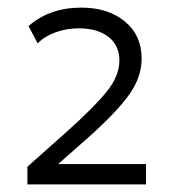

<svg xmlns="http://www.w3.org/2000/svg" viewBox="-20 -846 454 505"><path d="M52 -361V-407.5L154.5 -498.5Q227 -563.5 260.5 -604.8Q294 -646 294 -687Q294 -726.5 265.2 -749Q236.5 -771.5 186.5 -771.5Q155.5 -771.5 126.8 -761.2Q98 -751 79 -732L55 -777.5Q111 -826 194 -826Q264.5 -826 308.5 -789.5Q352.5 -753 352.5 -692Q352.5 -643.5 320.2 -597.8Q288 -552 214 -486L133 -414.5H364V-361Z"/></svg>

Font: Geologica ExtraLight
Style: Regular
Weight: 200
Designer: Sindre Bremnes, Frode Helland
Foundry: Monokrom Skriftforlag AS
Version: Version 1.010; ttfautohint (v1.8.4.7-5d5b);gftools[0.9.28]